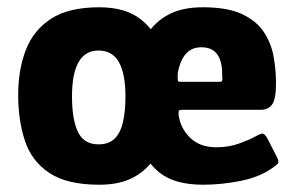

<svg xmlns="http://www.w3.org/2000/svg" viewBox="-20 -500 810 528"><path d="M253 8Q164 8 115.5 -24.5Q67 -57 48.5 -113Q30 -169 30 -239Q30 -308 51 -362.5Q72 -417 120.5 -448.5Q169 -480 253 -480Q325 -480 367 -447Q409 -414 427.5 -359.5Q446 -305 446 -239Q446 -191 437 -146.5Q428 -102 406.5 -67.5Q385 -33 347.5 -12.5Q310 8 253 8ZM251 -103Q279 -103 295 -118.5Q311 -134 318 -163.5Q325 -193 325 -235Q325 -297 307 -329Q289 -361 251 -361Q214 -361 196 -329Q178 -297 178 -235Q178 -171 194.5 -137Q211 -103 251 -103ZM346 -237Q346 -284 354.5 -327Q363 -370 384.5 -405Q406 -440 443.5 -460Q481 -480 538 -480Q605 -480 645 -461.5Q685 -443 705.5 -412Q726 -381 732.5 -344Q739 -307 739 -271Q739 -228 728.5 -213Q718 -198 697 -198H480Q473 -198 472 -195.5Q471 -193 471 -186Q475 -149 502 -122Q529 -95 575 -95Q610 -95 639.5 -106Q669 -117 679 -123Q693 -131 700.5 -132.5Q708 -134 717 -116L741 -69Q748 -56 744.5 -51Q741 -46 729 -38Q694 -13 641.5 -2.5Q589 8 539 8Q460 8 418.5 -25.5Q377 -59 361.5 -114.5Q346 -170 346 -237ZM591 -295Q591 -321 584.5 -337.5Q578 -354 565.5 -362Q553 -370 534 -370Q518 -370 506.5 -364Q495 -358 487.5 -347.5Q480 -337 475.5 -324.5Q471 -312 469 -300Q468 -284 469 -279.5Q470 -275 474 -275Q501 -275 528.5 -275Q556 -275 583 -275Q590 -275 591 -278.5Q592 -282 591 -295Z"/></svg>

Font: Glory Thin ExtraBold
Style: Regular
Weight: 800
Version: Version 1.011